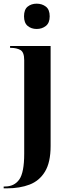

<svg xmlns="http://www.w3.org/2000/svg" viewBox="-38 -787 383 1047"><path d="M162 -629Q133 -629 113 -645.5Q93 -662 93 -698Q93 -735 113 -751Q133 -767 162 -767Q191 -767 212 -751Q233 -735 233 -698Q233 -662 212 -645.5Q191 -629 162 -629ZM-18 240V230H-11Q40 230 67 192Q94 154 94 51V-459Q94 -503 73 -514.5Q52 -526 21 -526H17V-536H238V9Q238 98 207.5 148.5Q177 199 123.5 219.5Q70 240 1 240Z"/></svg>

Font: Noto Serif Display SemiCondensed
Style: Bold
Weight: 700
Width: 4
Designer: Monotype Design Team
Foundry: Monotype Imaging Inc.
Version: Version 2.009